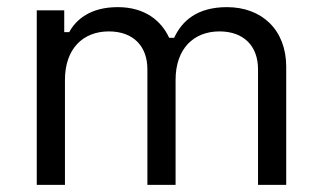

<svg xmlns="http://www.w3.org/2000/svg" viewBox="-20 -518 900 538"><path d="M83 0H162V-294C162 -382 213 -430 285 -430C353 -430 393 -389 393 -324V0H472V-294C472 -382 523 -430 595 -430C663 -430 703 -389 703 -324V0H782V-331C782 -435 713 -498 616 -498C533 -498 490 -460 468 -412H454C432 -460 386 -498 310 -498C233 -498 193 -463 174 -428H160V-489H83Z"/></svg>

Font: Meta Space
Style: Regular
Weight: 400
Designer: Meta Pool / Florian Karsten
Foundry: Meta Pool / Florian Karsten
Version: Version 2.000;Glyphs 3.1.1 (3137)